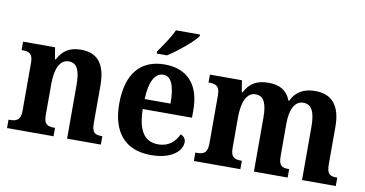

<svg xmlns="http://www.w3.org/2000/svg" viewBox="-75 -964 2228 1171"><g transform="rotate(10 1039.0 -378.0)"><path d="M18 0H306V-52H302C261 -52 237 -61 237 -117V-310C237 -392 257 -466 320 -466C373 -466 390 -416 390 -331V0H599V-52H595C553 -52 534 -61 534 -123V-355C534 -490 480 -549 381 -549C307 -549 267 -519 238 -464H233L221 -536H23V-484H27C68 -484 93 -475 93 -419V-121C93 -61 66 -52 24 -52H18Z M838 -619V-606H902C962 -644 1055 -721 1078 -756V-766H929C910 -721 866 -660 838 -619ZM909 10C1044 10 1100 -52 1100 -103C1100 -125 1085 -140 1068 -146C1046 -99 1007 -62 943 -62C859 -62 815 -122 813 -258H1118V-307C1118 -466 1035 -549 899 -549C751 -549 666 -453 666 -265C666 -91 749 10 909 10ZM974 -320H814C817 -427 849 -486 901 -486C953 -486 974 -423 974 -320Z M1175 0H1463V-52H1460C1419 -52 1394 -61 1394 -117V-310C1394 -393 1416 -466 1476 -466C1530 -466 1547 -417 1547 -331V0H1756V-52H1753C1711 -52 1691 -61 1691 -123V-322C1691 -400 1713 -466 1772 -466C1825 -466 1845 -417 1845 -331V0H2054V-52H2051C2009 -52 1989 -61 1989 -123V-355C1989 -490 1931 -549 1831 -549C1759 -549 1710 -520 1684 -463H1679C1656 -524 1609 -549 1543 -549C1465 -549 1424 -520 1395 -464H1390L1378 -536H1180V-487H1183C1224 -487 1250 -478 1250 -421V-121C1250 -61 1224 -52 1183 -52H1175Z"/></g></svg>

Font: Noto Serif Georgian SemiCondensed Bold
Style: Regular
Weight: 700
Width: 4
Designer: Monotype Design Team, Akaki Razmadze
Foundry: Google LLC
Version: Version 2.003